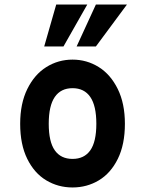

<svg xmlns="http://www.w3.org/2000/svg" viewBox="-20 -815 640 847"><path d="M300 -426Q248.4 -426 221.7 -387.2Q195 -348.4 195 -269Q195 -189.6 221.7 -151.8Q248.4 -114 300 -114Q351.6 -114 378.3 -151.8Q405 -189.6 405 -269Q405 -348.4 378.3 -387.2Q351.6 -426 300 -426ZM300 -552Q363 -552 415.5 -519.2Q468 -486.4 499.5 -422.4Q531 -358.4 531 -269Q531 -177.6 499.8 -114.3Q468.6 -51 416.1 -19.5Q363.6 12 300 12Q236.4 12 183.9 -19.5Q131.4 -51 100.2 -114.3Q69 -177.6 69 -269Q69 -358.4 100.5 -422.4Q132 -486.4 184.5 -519.2Q237 -552 300 -552ZM365 -795 260 -610H175L228 -795ZM540 -795 403 -610H318L403 -795Z"/></svg>

Font: Fliege Mono Thin
Style: Regular
Weight: 100
Version: Version 0.020;Glyphs 3.3 (3306)